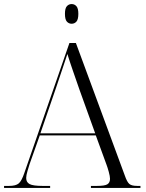

<svg xmlns="http://www.w3.org/2000/svg" viewBox="-22 -926 720 946"><path d="M-2 0V-10H23Q56 -10 70.5 -22.5Q85 -35 98 -74L320 -714H352L593 -61Q604 -29 615.5 -19.5Q627 -10 654 -10H670V0H426V-10H456Q494 -10 507 -18Q520 -26 520 -45Q520 -57 514 -79Q508 -101 503 -114L450 -259H174L124 -118Q120 -105 113.5 -83.5Q107 -62 107 -49Q107 -28 124 -19Q141 -10 187 -10H225V0ZM177 -269H447L370 -483Q354 -529 337.5 -576.5Q321 -624 310 -660Q299 -626 284 -582Q269 -538 255 -496ZM331 -809Q317 -809 307.5 -819.5Q298 -830 298 -858Q298 -885 307.5 -895.5Q317 -906 331 -906Q345 -906 354.5 -895.5Q364 -885 364 -858Q364 -830 354.5 -819.5Q345 -809 331 -809Z"/></svg>

Font: Noto Serif Display Light
Style: Regular
Weight: 300
Designer: Monotype Design Team
Foundry: Monotype Imaging Inc.
Version: Version 2.009